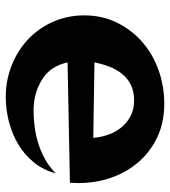

<svg xmlns="http://www.w3.org/2000/svg" viewBox="16 -518 563 634"><g transform="rotate(90 297.0 -200.5)"><path d="M584 -177.7Q584 -170.9 583.5 -164.1Q583 -157.2 583 -150.4L185.5 -142.6Q198.2 -85 243.2 -57.6Q288.1 -30.3 344.7 -30.3Q372.1 -30.3 400.4 -34.2Q428.7 -38.1 456.1 -46.9Q483.4 -55.7 507.8 -69.8Q532.2 -84 551.8 -103.5Q541 -62.5 515.6 -31.2Q490.2 0 455.6 20.5Q420.9 41 380.4 51.3Q339.8 61.5 299.8 61.5Q245.1 61.5 195.8 42Q146.5 22.5 109.9 -11.7Q73.2 -45.9 51.8 -93.8Q30.3 -141.6 30.3 -198.2Q30.3 -257.8 54.7 -306.6Q79.1 -355.5 119.1 -390.1Q159.2 -424.8 211.9 -443.4Q264.6 -461.9 322.3 -461.9Q382.8 -461.9 431.2 -439.5Q479.5 -417 513.7 -377.9Q547.9 -338.9 565.9 -287.6Q584 -236.3 584 -177.7ZM434.6 -227.5Q432.6 -253.9 423.8 -278.3Q415 -302.7 399.4 -321.3Q383.8 -339.8 361.8 -351.1Q339.8 -362.3 310.5 -362.3Q281.2 -362.3 259.8 -351.6Q238.3 -340.8 223.6 -322.8Q209 -304.7 199.7 -280.8Q190.4 -256.8 185.5 -231.4Z"/></g></svg>

Font: Fontdiner Swanky
Style: Regular
Weight: 400
Designer: Font Diner, Inc
Foundry: Font Diner, Inc
Version: Version 1.001